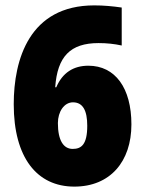

<svg xmlns="http://www.w3.org/2000/svg" viewBox="-20 -681 536 713"><path d="M31 -294C31 -96 117 12 256 12C389 12 468 -81 468 -219C468 -354 408 -437 308 -437C253 -437 212 -411 189 -357H185C193 -471 241 -521 346 -521C376 -521 405 -518 432 -512V-653C398 -658 364 -661 330 -661C89 -661 31 -460 31 -294ZM250 -128C216 -128 195 -159 195 -224C195 -266 218 -301 251 -301C288 -301 304 -270 304 -214C304 -144 282 -128 250 -128Z"/></svg>

Font: Noto Sans Telugu ExtraCondensed Black
Style: Regular
Weight: 900
Width: 2
Designer: Jelle Bosma - Monotype Design Team
Foundry: Monotype Imaging Inc.
Version: Version 2.005